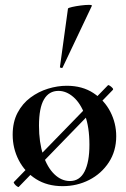

<svg xmlns="http://www.w3.org/2000/svg" viewBox="-20 -751 517 788"><path d="M57 16Q56 18 50 14Q44 10 39.5 4Q35 -2 37 -4L423 -401Q425 -403 431 -399Q437 -395 441.5 -390Q446 -385 443 -382ZM237 13Q174 13 128 -16Q82 -45 57 -93.5Q32 -142 32 -198Q32 -250 52 -288Q72 -326 105 -350.5Q138 -375 177 -387Q216 -399 254 -399Q318 -399 363.5 -369Q409 -339 433 -292Q457 -245 457 -192Q457 -131 426.5 -84.5Q396 -38 346 -12.5Q296 13 237 13ZM267 -8Q307 -8 327 -47Q347 -86 347 -157Q347 -230 328.5 -279Q310 -328 281 -353Q252 -378 220 -378Q181 -378 160.5 -343Q140 -308 140 -235Q140 -167 157 -115.5Q174 -64 203 -36Q232 -8 267 -8ZM237 -474Q236 -471 230.5 -472.5Q225 -474 226 -476L259 -716Q261 -719 276.5 -722.5Q292 -726 311.5 -728.5Q331 -731 345 -731Q359 -731 357 -727Z"/></svg>

Font: Cormorant Garamond Light
Style: Regular
Weight: 300
Designer: Christian Thalmann (Catharsis Fonts)
Foundry: Catharsis Fonts
Version: Version 4.001